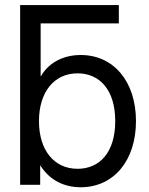

<svg xmlns="http://www.w3.org/2000/svg" viewBox="-20 -748 605 777"><path d="M306.6 9.8C440.9 9.8 530.3 -99.1 530.3 -257.8C530.3 -417 440.9 -525.4 306.6 -525.4C239.7 -525.4 178.7 -497.1 145.5 -439.5H144.5V-653.3H460.9V-727.5H61.5V0H142.6V-78.1H143.6C180.7 -18.6 239.7 9.8 306.6 9.8ZM293.9 -64.9C198.2 -64.9 137.7 -141.1 137.7 -257.8C137.7 -374.5 198.2 -451.2 293.9 -451.2C383.3 -451.2 446.3 -384.3 446.3 -257.8C446.3 -131.3 383.3 -64.9 293.9 -64.9Z"/></svg>

Font: Raveo Display Display
Style: Regular
Weight: 400
Designer: Jakub Foglar, Rasmus Andersson (Inter)
Foundry: Jakubfoglar.com
Version: Version 1.100;Glyphs 3.2.3 (3260)